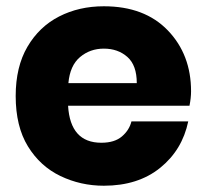

<svg xmlns="http://www.w3.org/2000/svg" viewBox="-20 -585 659 612"><path d="M311 7Q237 7 172.5 -24Q108 -55 69 -118.5Q30 -182 30 -279Q30 -372 67.5 -436Q105 -500 168.5 -532.5Q232 -565 311 -565Q441 -565 515 -488Q589 -411 589 -294Q589 -273 584 -248H197Q204 -130 303 -130Q345 -130 368.5 -150Q392 -170 399 -198H580Q561 -107 490.5 -50Q420 7 311 7ZM416 -320Q416 -377 386 -403.5Q356 -430 311 -430Q267 -430 235 -403Q203 -376 198 -320Z"/></svg>

Font: Ulagadi Sans
Style: Bold
Weight: 700
Designer: Ninad Kale (Devanagari), Jonny Pinhorn (Latin)
Foundry: Indian Type Foundry
Version: Version 3.01;March 29, 2020;FontCreator 12.0.0.2522 64-bit; 